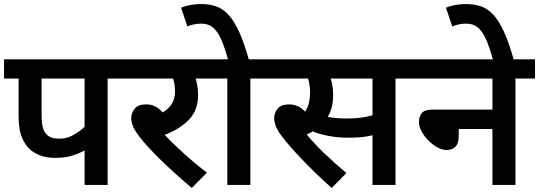

<svg xmlns="http://www.w3.org/2000/svg" viewBox="-20 -916 2670 951"><path d="M513 -527V0H399V-171Q366 -153 332.5 -143.5Q299 -134 253 -134Q209 -134 175.5 -147.5Q142 -161 121 -183Q96 -211 84 -247.5Q72 -284 72 -350V-527H0V-622H610V-527ZM399 -527H186V-359Q186 -307 192 -285Q198 -263 212 -249Q231 -229 274 -229Q312 -229 345.5 -248.5Q379 -268 399 -288Z M1005 -61 930 15Q842 -59 771.5 -128.5Q701 -198 666 -245Q644 -275 637 -295Q630 -315 630 -332Q630 -355 646.5 -377Q663 -399 704 -399Q752 -399 786 -359Q847 -396 847 -462Q847 -498 837 -527H596V-622H1038V-527H949Q954 -511 957.5 -491Q961 -471 961 -445Q961 -371 916.5 -324Q872 -277 796 -248Q837 -204 892 -154.5Q947 -105 1005 -61Z M1220 -527V0H1106V-527H1023V-622H1318V-527ZM1111 -615Q1093 -682 1075 -722Q1057 -762 1034 -780.5Q1011 -799 977 -799Q957 -799 939.5 -795Q922 -791 908 -785L877 -878Q900 -887 924 -891.5Q948 -896 977 -896Q1017 -896 1050.5 -884.5Q1084 -873 1112 -842.5Q1140 -812 1165 -757Q1190 -702 1214 -615Z M1939 -527V0H1825V-246Q1797 -239 1768.5 -236.5Q1740 -234 1706 -234Q1653 -234 1606.5 -243Q1560 -252 1529 -265Q1515 -257 1499 -250Q1538 -203 1589 -154Q1640 -105 1696 -59L1623 15Q1540 -59 1474 -128.5Q1408 -198 1373 -245Q1351 -275 1344.5 -295Q1338 -315 1338 -332Q1338 -355 1354.5 -377Q1371 -399 1412 -399Q1458 -399 1491 -363Q1505 -383 1510.5 -408Q1516 -433 1516 -458Q1516 -477 1513 -495Q1510 -513 1506 -527H1304V-622H2037V-527ZM1695 -329Q1732 -329 1762.5 -332.5Q1793 -336 1825 -345V-527H1618Q1623 -511 1626.5 -491Q1630 -471 1630 -445Q1630 -411 1623 -384.5Q1616 -358 1603 -337Q1624 -333 1647 -331Q1670 -329 1695 -329Z M2022 -622H2630V-527H2533V0H2419V-277H2252V-241Q2252 -206 2236 -189.5Q2220 -173 2192 -173Q2170 -173 2146.5 -186Q2123 -199 2102 -220Q2081 -241 2068 -265.5Q2055 -290 2055 -312Q2055 -337 2068.5 -355Q2082 -373 2122 -373H2419V-527H2022Z M2423 -615Q2405 -682 2387 -722Q2369 -762 2346 -780.5Q2323 -799 2289 -799Q2269 -799 2251.5 -795Q2234 -791 2220 -785L2189 -878Q2212 -887 2236 -891.5Q2260 -896 2289 -896Q2329 -896 2362.5 -884.5Q2396 -873 2424 -842.5Q2452 -812 2477 -757Q2502 -702 2526 -615Z"/></svg>

Font: Noto Sans Devanagari UI SemiBold
Style: Regular
Weight: 600
Designer: Jelle Bosma - Monotype Design Team
Foundry: Monotype Imaging Inc.
Version: Version 2.003; ttfautohint (v1.8.4.7-5d5b)